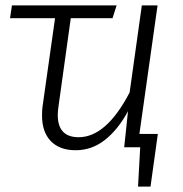

<svg xmlns="http://www.w3.org/2000/svg" viewBox="-20 -543 673 708"><path d="M562 -49 535 145H489L497 0H438L452 -133Q416 -66 367.5 -27.5Q319 11 259 11Q200 11 167.5 -22.5Q135 -56 135 -117Q135 -139 137 -151L183 -476H17L24 -523H410L395 -476H241L196 -153Q193 -134 193 -119Q193 -37 270 -37Q372 -37 458 -202L503 -523H561L494 -49Z"/></svg>

Font: Fira Sans Light
Style: Italic
Weight: 300
Italic angle: -8°
Designer: bBox Type GmbH & Carrois Corporate GbR & Edenspiekermann AG
Foundry: bBox Type GmbH & Carrois Corporate GbR & Edenspiekermann AG
Version: Version 4.301